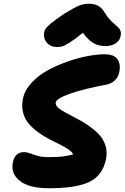

<svg xmlns="http://www.w3.org/2000/svg" viewBox="-20 -1028 669 1030"><path d="M283.2 -775.9Q252.9 -775.9 233.4 -796.6Q213.9 -817.4 215.8 -847.2Q216.8 -860.8 222.9 -871.3Q229 -881.8 252.9 -902.1Q276.9 -922.4 324.2 -954.1Q376 -985.8 401.6 -996.8Q427.2 -1007.8 456.1 -1007.8Q488.3 -1007.8 508.1 -996.1Q527.8 -984.4 542 -960Q553.7 -939.9 568.6 -923.8Q583.5 -907.7 594.2 -898.9Q605 -890.1 614.3 -881.1Q623.5 -872.1 627 -860.8Q630.4 -849.6 627 -834Q622.6 -809.6 599.9 -795.2Q577.1 -780.8 546.9 -780.8Q509.3 -780.8 481.4 -796.6Q453.6 -812.5 424.8 -852.1Q379.4 -815.9 352.1 -798.8Q324.7 -781.7 313 -778.8Q301.3 -775.9 283.2 -775.9ZM243.2 -18.1Q137.2 -18.1 87.2 -57.1Q37.1 -96.2 48.8 -155.8Q60.1 -211.9 107.9 -211.9Q124.5 -211.9 141.8 -205.1Q159.2 -198.2 183.3 -191.7Q207.5 -185.1 241.2 -185.1Q286.1 -185.1 312.3 -188Q338.4 -190.9 372.1 -199.2Q368.2 -211.9 348.9 -225.3Q329.6 -238.8 303 -252Q276.4 -265.1 245.4 -281Q214.4 -296.9 185.8 -317.6Q157.2 -338.4 135.5 -363Q113.8 -387.7 104.2 -422.6Q94.7 -457.5 103 -498Q111.8 -543 148.4 -583Q185.1 -623 235.1 -650.4Q285.2 -677.7 342.3 -697.8Q399.4 -717.8 450.7 -727.3Q502 -736.8 540 -736.8Q592.3 -736.8 610.4 -710.2Q628.4 -683.6 620.1 -642.1Q614.7 -615.2 595.9 -596.7Q577.1 -578.1 546.9 -573.2Q431.6 -551.8 357.4 -525.9Q283.2 -500 278.8 -478Q276.4 -464.8 291.7 -450.9Q307.1 -437 333.3 -422.9Q359.4 -408.7 391.4 -392.3Q423.3 -376 454.3 -354.5Q485.4 -333 509.5 -308.3Q533.7 -283.7 545.2 -249Q556.6 -214.4 548.8 -174.8Q530.8 -86.4 459.2 -52.2Q387.7 -18.1 243.2 -18.1Z"/></svg>

Font: Shantell Sans Bouncy
Style: Italic
Weight: 800
Italic angle: -11.31°
Designer: Stephen Nixon, Anya Danilova, Shantell Martin
Foundry: Arrow Type
Version: Version 1.006;[9816181b4]